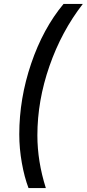

<svg xmlns="http://www.w3.org/2000/svg" viewBox="-20 -762 441 976"><path d="M78 -79Q78 -261 138.5 -439Q199 -617 303 -742H401Q293 -603 231.5 -426.5Q170 -250 170 -74Q170 58 213 194H125Q104 139 91 66Q78 -7 78 -79Z"/></svg>

Font: Idrija
Style: Italic
Weight: 500
Italic angle: -11.3°
Designer: Julieta Ulanovsky
Foundry: Julieta Ulanovsky
Version: Version 7.200